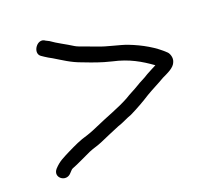

<svg xmlns="http://www.w3.org/2000/svg" viewBox="-67 -462 563 530"><g transform="rotate(-15 215.0 -196.5)"><path d="M114 -381 104 -385C82 -399 60 -360 80 -348L89 -343C95 -340 102 -336 110 -333C135 -321 155 -309 186 -301C214 -293 234 -287 267 -282C314 -276 347 -260 379 -241C369 -235 362 -230 351 -223C337 -212 329 -209 316 -199C304 -190 291 -183 278 -173C248 -153 213 -138 181 -120C170 -114 159 -108 147 -103C125 -95 107 -84 87 -72C68 -60 56 -54 42 -36C25 -13 59 8 75 -14C78 -17 81 -23 85 -25C102 -33 124 -47 142 -57C155 -64 166 -67 179 -74C197 -84 218 -95 237 -105C250 -110 266 -121 278 -126C298 -138 320 -153 338 -167C353 -178 375 -191 390 -202C405 -211 425 -221 429 -237C433 -249 426 -262 421 -266C394 -288 359 -304 321 -315C300 -321 261 -325 239 -332L202 -342C191 -345 183 -347 177 -350C156 -361 132 -370 114 -381Z"/></g></svg>

Font: PolanStronk
Style: Ita
Weight: 500
Version: Version 1.0